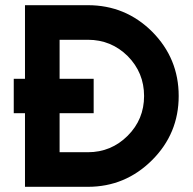

<svg xmlns="http://www.w3.org/2000/svg" viewBox="-20 -720 745 740"><path d="M318.7 -566.7Q408.6 -566.7 472.3 -503.7Q535.3 -439.9 535.3 -350Q535.3 -260 472.3 -197Q408.6 -133.3 318.7 -133.3H209.7V-566.7ZM318.7 -700H76.3V0H318.7Q463.1 0 566.3 -103Q668.7 -205.3 668.7 -350Q668.7 -495 566.3 -598Q463.7 -700 318.7 -700ZM33 -283.7H341V-416.3H33Z"/></svg>

Font: Unageo Variable
Style: Regular
Weight: 300
Designer: Richard Sepsi
Foundry: Richard Sepsi
Version: Version 2.200